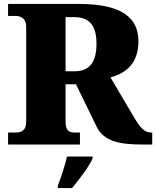

<svg xmlns="http://www.w3.org/2000/svg" viewBox="-20 -734 793 975"><path d="M21 0H386V-61H362C333 -61 313 -67 313 -116V-306H366L471 -90C508 -15 590 0 706 0H753V-61H746C713 -61 691 -86 655 -148L541 -341C618 -362 683 -410 683 -525C683 -638 606 -714 382 -714H21V-653H59C79 -653 113 -646 113 -597V-116C113 -67 84 -61 59 -61H21ZM358 -372H313V-647H356C430 -647 470 -609 470 -513C470 -419 436 -372 358 -372ZM274 208V221H346C382 177 432 113 450 71V61H320C312 102 288 171 274 208Z"/></svg>

Font: Noto Serif Lao Black
Style: Regular
Weight: 900
Designer: Monotype Design Team
Foundry: Monotype Imaging Inc.
Version: Version 2.003